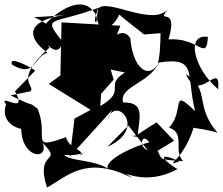

<svg xmlns="http://www.w3.org/2000/svg" viewBox="-22 -735 996 858"><path d="M45 -327C108 -213 -34 -325 5 -268C-18 -201 36 -165 73 -159C75 -26 198 -17 169 -96C264 1 132 -71 188 103C278 54 362 -44 568 60C428 -46 571 129 771 21C659 -51 727 -42 779 -13C700 11 807 -14 851 -193C796 -154 851 -172 950 -142C844 -265 920 -335 809 -404C867 -263 964 -474 953 -336C842 -430 808 -586 907 -570C900 -457 868 -569 731 -559C778 -717 672 -623 727 -692C649 -609 418 -771 410 -678C385 -609 433 -637 397 -683C323 -779 180 -629 183 -629C122 -674 82 -649 267 -668C87 -642 101 -563 190 -500C123 -474 134 -386 32 -446C9 -495 147 -418 134 -418ZM114 -327C140 -352 33 -376 199 -522C170 -565 239 -460 257 -549C164 -668 208 -622 418 -700C388 -592 474 -583 511 -670C475 -706 475 -694 622 -581C756 -592 735 -585 696 -614C695 -411 670 -454 690 -456C864 -482 808 -402 850 -238C736 -350 806 -239 733 -165C809 -139 750 -65 796 -15C655 -24 722 -21 655 -101C584 -87 443 -20 460 18C392 -23 295 -13 264 -43C366 -34 389 -84 335 -39C361 -67 288 -65 273 -122C104 -61 199 -122 146 -249C99 -286 149 -247 25 -309ZM552 -174 638 -63C585 -84 623 -176 667 -52L756 -106L678 -188C570 -124 600 -121 533 -134L592 -123C600 -205 629 -280 528 -277C508 -355 664 -361 697 -478C665 -378 575 -400 560 -565C524 -621 454 -565 460 -472L516 -620L253 -635L248 -398L196 -360L383 -244L311 -205L290 -35L479 -243L460 -200C490 -313 643 -162 458 -79ZM536 -411C439 -350 550 -333 426 -261L430 -316L486 -379L456 -481C418 -532 453 -415 474 -424Z"/></svg>

Font: Asimov Silicon
Style: Regular
Weight: 400
Designer: Google
Version: Version 2.000980; 2014